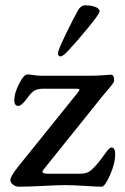

<svg xmlns="http://www.w3.org/2000/svg" viewBox="-20 -703 472 725"><path d="M238 -512Q218 -490 208 -490Q199 -490 199 -503Q199 -513 228.5 -574Q258 -635 275 -665Q286 -683 302 -683Q323 -683 339.5 -677Q356 -671 356 -660Q356 -651 312.5 -598Q269 -545 238 -512ZM84 -422Q89 -422 106 -419.5Q123 -417 134 -417H322Q346 -417 371 -419Q396 -421 399 -421Q411 -421 411 -399Q411 -394 404 -384.5Q397 -375 385 -361.5Q373 -348 367 -340L143 -61Q138 -53 143 -50Q148 -47 160 -47H281Q303 -47 316 -54.5Q329 -62 352 -90Q359 -98 371 -115Q383 -132 389.5 -139Q396 -146 401 -146Q415 -146 415 -121Q415 -86 395.5 -42Q376 2 364 2Q348 2 302 -1Q256 -4 225 -4Q199 -4 143 -1Q87 2 51 2Q39 2 29 -6Q19 -14 19 -23Q19 -36 48 -73L271 -350Q281 -362 280 -365Q279 -368 267 -368H143Q122 -368 109.5 -360.5Q97 -353 81 -330Q61 -303 49 -303Q34 -303 34 -325Q34 -351 52 -386.5Q70 -422 84 -422Z"/></svg>

Font: EB Garamond 08
Style: Regular
Weight: 400
Version: Version 0.016 ; ttfautohint (v1.5)